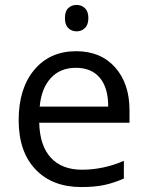

<svg xmlns="http://www.w3.org/2000/svg" viewBox="-20 -754 601 784"><path d="M245.1 -680.2Q245.1 -708 258.8 -720.9Q272.5 -733.9 293 -733.9Q312.5 -733.9 326.7 -720.7Q340.8 -707.5 340.8 -680.2Q340.8 -652.8 326.7 -639.4Q312.5 -626 293 -626Q272.5 -626 258.8 -639.4Q245.1 -652.8 245.1 -680.2ZM312 9.8Q193.4 9.8 124.8 -62.5Q56.2 -134.8 56.2 -263.2Q56.2 -392.6 119.9 -468.8Q183.6 -544.9 291 -544.9Q391.6 -544.9 450.2 -478.8Q508.8 -412.6 508.8 -304.2V-252.9H140.1Q142.6 -158.7 187.7 -109.9Q232.9 -61 314.9 -61Q401.4 -61 485.8 -97.2V-24.9Q442.9 -6.3 404.5 1.7Q366.2 9.8 312 9.8ZM290 -477.1Q225.6 -477.1 187.3 -435.1Q148.9 -393.1 142.1 -318.8H421.9Q421.9 -395.5 387.7 -436.3Q353.5 -477.1 290 -477.1Z"/></svg>

Font: Zoram GWebM
Style: Regular
Weight: 400
Foundry: Ascender Corporation
Version: Version 1.000